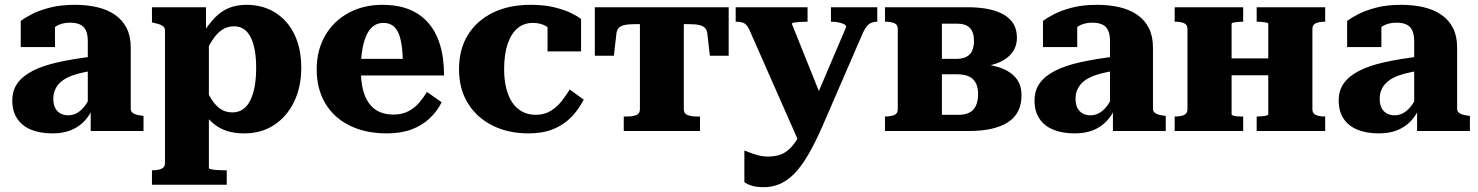

<svg xmlns="http://www.w3.org/2000/svg" viewBox="-20 -543 6126 796"><path d="M366 -309V-250Q332 -245 305.5 -238Q279 -231 259 -221Q239 -211 226.5 -198Q214 -185 207.5 -169Q201 -153 201 -134Q201 -111 208.5 -96Q216 -81 230 -73Q244 -65 263 -65Q286 -65 305 -78Q324 -91 338.5 -113.5Q353 -136 365 -168L367 -100Q353 -65 329.5 -40.5Q306 -16 273.5 -3Q241 10 198 10Q146 10 108.5 -5.5Q71 -21 51 -51.5Q31 -82 31 -126Q31 -168 52.5 -198Q74 -228 116 -249.5Q158 -271 221 -285Q284 -299 366 -309ZM356 0V-99L344 -97V-372Q344 -400 336 -417Q328 -434 311.5 -441.5Q295 -449 271 -449Q235 -449 211.5 -433.5Q188 -418 175 -396Q167 -406 166 -415Q165 -424 169.5 -432.5Q174 -441 184 -447Q194 -453 208 -455V-348H66V-456Q81 -468 110.5 -483.5Q140 -499 185 -511Q230 -523 290 -523Q341 -523 383.5 -513Q426 -503 457 -481.5Q488 -460 505 -426.5Q522 -393 522 -346V-93Q522 -83 528 -77Q534 -71 544.5 -68Q555 -65 571 -63L575 -62V0Z M920 223H610V163H611Q626 163 638 160.5Q650 158 657 151.5Q664 145 664 133V-415Q664 -426 659 -431.5Q654 -437 644 -441Q634 -445 618 -448L610 -450V-513H834V-381L846 -379V154Q846 157 856.5 159Q867 161 881 162Q895 163 907 163H920ZM993 10Q953 10 922.5 0.5Q892 -9 867 -29Q842 -49 821 -80L825 -194Q840 -158 856.5 -132Q873 -106 894 -91.5Q915 -77 943 -77Q969 -77 987.5 -90Q1006 -103 1018 -127.5Q1030 -152 1036 -185.5Q1042 -219 1042 -262Q1042 -304 1036 -336Q1030 -368 1018.5 -390Q1007 -412 990 -423Q973 -434 950 -434Q922 -434 900 -419Q878 -404 859.5 -375Q841 -346 824 -306L820 -403Q845 -443 870.5 -469.5Q896 -496 928 -509.5Q960 -523 1002 -523Q1070 -523 1121.5 -490.5Q1173 -458 1201 -399.5Q1229 -341 1229 -262Q1229 -182 1199 -120.5Q1169 -59 1116 -24.5Q1063 10 993 10Z M1476 -254Q1476 -209 1484 -174.5Q1492 -140 1509 -116Q1526 -92 1551.5 -80Q1577 -68 1611 -68Q1647 -68 1673.5 -82Q1700 -96 1718.5 -118Q1737 -140 1750 -162L1811 -119Q1792 -81 1761 -52Q1730 -23 1686.5 -6.5Q1643 10 1583 10Q1496 10 1430.5 -22Q1365 -54 1329 -114Q1293 -174 1293 -255Q1293 -335 1328 -395.5Q1363 -456 1425 -489.5Q1487 -523 1565 -523Q1628 -523 1675 -504.5Q1722 -486 1754.5 -449.5Q1787 -413 1804 -358Q1821 -303 1821 -230H1449V-299H1673L1651 -271Q1650 -322 1645 -356Q1640 -390 1630 -410Q1620 -430 1605 -439Q1590 -448 1569 -448Q1548 -448 1531 -437Q1514 -426 1502 -402.5Q1490 -379 1483 -342.5Q1476 -306 1476 -254Z M2201 -67Q2237 -67 2263.5 -83.5Q2290 -100 2309 -124.5Q2328 -149 2342 -172L2400 -130Q2379 -89 2348.5 -57.5Q2318 -26 2274.5 -8Q2231 10 2171 10Q2087 10 2022 -22.5Q1957 -55 1920 -114.5Q1883 -174 1883 -256Q1883 -339 1920 -398.5Q1957 -458 2023.5 -490.5Q2090 -523 2180 -523Q2237 -523 2279 -512.5Q2321 -502 2348.5 -488.5Q2376 -475 2389 -464V-330H2250V-459Q2263 -457 2270.5 -450.5Q2278 -444 2281.5 -435.5Q2285 -427 2283.5 -418Q2282 -409 2276 -403Q2264 -423 2242 -435.5Q2220 -448 2189 -448Q2151 -448 2124.5 -425Q2098 -402 2084 -359Q2070 -316 2070 -256Q2070 -212 2079 -176.5Q2088 -141 2104.5 -117Q2121 -93 2145.5 -80Q2170 -67 2201 -67Z M2724 -443V-513H3001V-312H2923L2913 -399Q2912 -417 2903.5 -426.5Q2895 -436 2878 -439.5Q2861 -443 2832 -443ZM2724 -443H2616Q2587 -443 2570 -439.5Q2553 -436 2544.5 -426.5Q2536 -417 2535 -399L2525 -312H2446V-513H2724ZM2815 -90Q2815 -72 2830.5 -66Q2846 -60 2868 -60H2882V0H2566V-60H2580Q2603 -60 2618 -66Q2633 -72 2633 -90V-513H2815Z M3396 -113 3343 -14 3296 55 3087 -419Q3081 -432 3074 -439.5Q3067 -447 3057 -450Q3047 -453 3031 -453H3030V-513H3328V-453H3327Q3311 -453 3296.5 -452Q3282 -451 3272.5 -449.5Q3263 -448 3263 -444ZM3388 -16Q3359 50 3331 98Q3303 146 3274.5 175.5Q3246 205 3214.5 219Q3183 233 3146 233Q3118 233 3097.5 227Q3077 221 3066 212V81Q3070 82 3084.5 88Q3099 94 3120 100Q3141 106 3165 106Q3188 106 3208 100.5Q3228 95 3246 80.5Q3264 66 3280.5 41Q3297 16 3313 -22L3335 -72L3488 -431Q3488 -438 3479.5 -442.5Q3471 -447 3457 -450Q3443 -453 3428 -453H3425V-513H3617V-453H3616Q3604 -453 3593.5 -449Q3583 -445 3574.5 -435Q3566 -425 3558 -408Z M3649 -513H3991Q4090 -513 4143 -481.5Q4196 -450 4196 -387Q4196 -347 4171.5 -319Q4147 -291 4102.5 -277Q4058 -263 3996 -263L4031 -289V-255L4001 -280Q4067 -280 4115 -266Q4163 -252 4189 -223Q4215 -194 4215 -148Q4215 -72 4158.5 -36Q4102 0 3999 0H3649V-60H3650Q3673 -60 3687.5 -66Q3702 -72 3702 -90V-423Q3702 -441 3687.5 -447Q3673 -453 3650 -453H3649ZM3885 -67H3953Q3996 -67 4015.5 -89Q4035 -111 4035 -152Q4035 -194 4014 -214.5Q3993 -235 3947 -235H3852V-299H3945Q3971 -299 3987.5 -308Q4004 -317 4011 -334Q4018 -351 4018 -374Q4018 -409 4001 -427Q3984 -445 3947 -445H3885Z M4604 -309V-250Q4570 -245 4543.5 -238Q4517 -231 4497 -221Q4477 -211 4464.5 -198Q4452 -185 4445.5 -169Q4439 -153 4439 -134Q4439 -111 4446.5 -96Q4454 -81 4468 -73Q4482 -65 4501 -65Q4524 -65 4543 -78Q4562 -91 4576.5 -113.5Q4591 -136 4603 -168L4605 -100Q4591 -65 4567.5 -40.5Q4544 -16 4511.5 -3Q4479 10 4436 10Q4384 10 4346.5 -5.5Q4309 -21 4289 -51.5Q4269 -82 4269 -126Q4269 -168 4290.5 -198Q4312 -228 4354 -249.5Q4396 -271 4459 -285Q4522 -299 4604 -309ZM4594 0V-99L4582 -97V-372Q4582 -400 4574 -417Q4566 -434 4549.5 -441.5Q4533 -449 4509 -449Q4473 -449 4449.5 -433.5Q4426 -418 4413 -396Q4405 -406 4404 -415Q4403 -424 4407.5 -432.5Q4412 -441 4422 -447Q4432 -453 4446 -455V-348H4304V-456Q4319 -468 4348.5 -483.5Q4378 -499 4423 -511Q4468 -523 4528 -523Q4579 -523 4621.5 -513Q4664 -503 4695 -481.5Q4726 -460 4743 -426.5Q4760 -393 4760 -346V-93Q4760 -83 4766 -77Q4772 -71 4782.5 -68Q4793 -65 4809 -63L4813 -62V0Z M4903 -90V-423Q4903 -441 4888.5 -447Q4874 -453 4851 -453H4850V-513H5134V-453H5131Q5122 -453 5111.5 -452Q5101 -451 5093.5 -449.5Q5086 -448 5086 -444V-69Q5086 -66 5093.5 -63.5Q5101 -61 5111.5 -60.5Q5122 -60 5131 -60H5134V0H4850V-60H4851Q4874 -60 4888.5 -66Q4903 -72 4903 -90ZM5238 -69V-444Q5238 -448 5230.5 -449.5Q5223 -451 5212 -452Q5201 -453 5193 -453H5190V-513H5474V-453H5473Q5451 -453 5436 -447Q5421 -441 5421 -423V-90Q5421 -72 5436 -66Q5451 -60 5473 -60H5474V0H5190V-60H5193Q5201 -60 5212 -61Q5223 -62 5230.5 -64Q5238 -66 5238 -69ZM5019 -231V-301H5310V-231Z M5865 -309V-250Q5831 -245 5804.5 -238Q5778 -231 5758 -221Q5738 -211 5725.5 -198Q5713 -185 5706.5 -169Q5700 -153 5700 -134Q5700 -111 5707.5 -96Q5715 -81 5729 -73Q5743 -65 5762 -65Q5785 -65 5804 -78Q5823 -91 5837.5 -113.5Q5852 -136 5864 -168L5866 -100Q5852 -65 5828.5 -40.5Q5805 -16 5772.5 -3Q5740 10 5697 10Q5645 10 5607.5 -5.5Q5570 -21 5550 -51.5Q5530 -82 5530 -126Q5530 -168 5551.5 -198Q5573 -228 5615 -249.5Q5657 -271 5720 -285Q5783 -299 5865 -309ZM5855 0V-99L5843 -97V-372Q5843 -400 5835 -417Q5827 -434 5810.5 -441.5Q5794 -449 5770 -449Q5734 -449 5710.5 -433.5Q5687 -418 5674 -396Q5666 -406 5665 -415Q5664 -424 5668.5 -432.5Q5673 -441 5683 -447Q5693 -453 5707 -455V-348H5565V-456Q5580 -468 5609.5 -483.5Q5639 -499 5684 -511Q5729 -523 5789 -523Q5840 -523 5882.5 -513Q5925 -503 5956 -481.5Q5987 -460 6004 -426.5Q6021 -393 6021 -346V-93Q6021 -83 6027 -77Q6033 -71 6043.5 -68Q6054 -65 6070 -63L6074 -62V0Z"/></svg>

Font: Roboto Serif 36pt
Style: Bold
Weight: 700
Version: Version 1.008